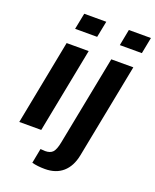

<svg xmlns="http://www.w3.org/2000/svg" viewBox="-168 -821 908 1123"><g transform="rotate(20 286.5 -259.0)"><path d="M137.7 -623.5 157.7 -724.6H294.9L274.9 -623.5ZM17.1 0 119.6 -528.3H256.8L153.8 0ZM416 -623.5 435.5 -724.6H572.8L553.2 -623.5ZM251.5 207.5Q205.1 207.5 170.4 198.2L188 106.4L216.3 108.4Q249 108.4 264.4 91.6Q279.8 74.7 288.6 29.3L397.5 -528.3H534.7L419.4 62.5Q405.3 132.8 362.5 170.2Q319.8 207.5 251.5 207.5Z"/></g></svg>

Font: Liberation Sans
Style: Bold Italic
Weight: 700
Italic angle: -12°
Designer: Steve Matteson
Foundry: Ascender Corporation
Version: Version 2.1.5